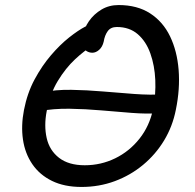

<svg xmlns="http://www.w3.org/2000/svg" viewBox="-20 -731 772 761"><path d="M303 10Q235 10 186 -14Q137 -38 108 -80.5Q79 -123 71 -178Q63 -233 75 -295Q88 -362 117 -416Q146 -470 182 -512Q218 -554 254 -582.5Q290 -611 318 -625.5Q346 -640 359 -640Q369 -640 376.5 -637Q384 -634 390 -621Q400 -599 386.5 -582Q373 -565 349 -551Q315 -531 277.5 -496Q240 -461 209 -410Q178 -359 165 -290Q154 -233 165 -184Q176 -135 214 -105.5Q252 -76 316 -76Q380 -76 436.5 -103.5Q493 -131 533 -181.5Q573 -232 587 -300Q598 -357 595.5 -414Q593 -471 576 -519Q559 -567 526 -595.5Q493 -624 443 -624Q419 -624 407 -607.5Q395 -591 391 -566Q386 -545 373 -533.5Q360 -522 346 -522Q333 -522 322.5 -529Q312 -536 307.5 -550.5Q303 -565 307 -585Q313 -619 332.5 -647Q352 -675 382 -693Q412 -711 450 -711Q524 -711 575 -678Q626 -645 654 -587Q682 -529 688 -454Q694 -379 677 -296Q664 -230 630.5 -174.5Q597 -119 547 -77.5Q497 -36 435 -13Q373 10 303 10ZM614 -282Q561 -279 502.5 -283.5Q444 -288 381.5 -293.5Q319 -299 256 -300Q193 -301 132 -290L147 -365Q201 -376 262.5 -375Q324 -374 387.5 -368.5Q451 -363 513 -358.5Q575 -354 629 -357Z"/></svg>

Font: Shantell Sans
Style: Italic
Weight: 400
Italic angle: -11°
Designer: Stephen Nixon, Anya Danilova, Shantell Martin
Foundry: Arrow Type
Version: Version 1.011;[c5ecc13dd]